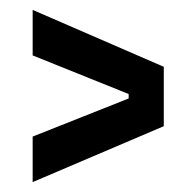

<svg xmlns="http://www.w3.org/2000/svg" viewBox="-20 -518 397 388"><path d="M46 -150V-242L240 -319V-328L46 -406V-498L311 -383V-263Z"/></svg>

Font: Bricolage Grotesque 10pt Condensed
Style: Regular
Weight: 400
Width: 3
Designer: Mathieu Triay
Foundry: Atelier Triay
Version: Version 1.000; ttfautohint (v1.8.4.7-5d5b);gftools[0.9.29]